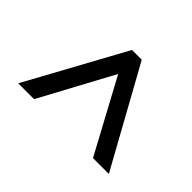

<svg xmlns="http://www.w3.org/2000/svg" viewBox="-125 -689 668 668"><g transform="rotate(-45 209.5 -355.0)"><path d="M49 -132 411 -332V-380L49 -578V-500L318 -355L49 -210Z"/></g></svg>

Font: Noto Sans Display Condensed
Style: Italic
Weight: 400
Width: 3
Designer: Monotype Design team
Foundry: Monotype Imaging Inc.
Version: 1.000